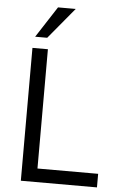

<svg xmlns="http://www.w3.org/2000/svg" viewBox="-61 -972 640 1015"><g transform="rotate(5 259.0 -465.0)"><path d="M89 0V-705H171V-72H493V0ZM98 -765 205 -930H299L162 -765Z"/></g></svg>

Font: Nunito Sans 10pt SemiCondensed
Style: Regular
Weight: 400
Width: 4
Designer: Vernon Adams
Foundry: Vernon Adams
Version: Version 3.101;gftools[0.9.27]